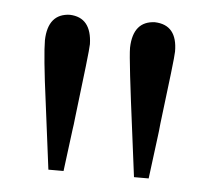

<svg xmlns="http://www.w3.org/2000/svg" viewBox="-35 -821 428 391"><g transform="rotate(5 179.0 -625.0)"><path d="M93 -784C64 -783 48 -765 47 -728C47 -709 51 -666 60 -599C63 -576 65 -560 66 -552L77 -466H108L119 -552C120 -558 121 -566 122 -576C133 -667 139 -718 139 -728C138 -764 123 -783 93 -784ZM267 -784C238 -783 222 -765 221 -728C221 -711 228 -652 241 -552L252 -466H282L293 -552C294 -559 295 -568 296 -579C307 -668 313 -718 313 -728C313 -764 298 -783 267 -784Z"/></g></svg>

Font: Noto Serif Tangut
Style: Regular
Weight: 400
Designer: YANG Xicheng
Foundry: Liu Zhao Studio
Version: Version 2.169